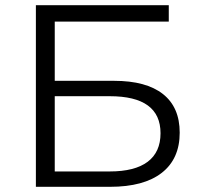

<svg xmlns="http://www.w3.org/2000/svg" viewBox="-20 -720 766 740"><path d="M118.3 0V-700H630.5V-636.8H191V-408.5H419.6Q543.5 -408.5 608.1 -357.5Q672.6 -306.6 672.6 -208.7Q672.6 -107.7 603.4 -53.8Q534.3 0 404.1 0ZM191 -59.2H403Q499.6 -59.2 549.2 -96.5Q598.7 -133.8 598.7 -206.4Q598.7 -349.2 403 -349.2H191Z"/></svg>

Font: Montserrat Alternates Thin
Style: Regular
Weight: 100
Designer: Julieta Ulanovsky
Foundry: Julieta Ulanovsky
Version: Version 9.000